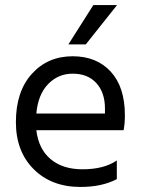

<svg xmlns="http://www.w3.org/2000/svg" viewBox="-20 -736 562 761"><path d="M443 -26Q384 5 299 5Q184 5 113.5 -65.5Q43 -136 43 -252Q43 -373 106 -443Q169 -513 268 -513Q363 -513 419 -452Q475 -391 475 -279Q475 -247 470 -220H124Q133 -145 181 -105Q229 -65 307 -65Q392 -65 443 -100ZM268 -444Q211 -444 171 -403Q131 -362 124 -286H396V-306Q396 -369 362 -406.5Q328 -444 268 -444ZM320 -560H251L350 -716H444Z"/></svg>

Font: Hind Siliguri
Style: Regular
Weight: 400
Designer: Jyotish Sonowal
Foundry: Indian Type Foundry
Version: Version 1.000;PS 1.0;hotconv 1.0.86;makeotf.lib2.5.63406; tt